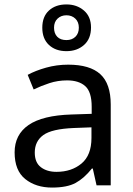

<svg xmlns="http://www.w3.org/2000/svg" viewBox="-20 -837 601 867"><path d="M288 -545Q386 -545 433 -502Q480 -459 480 -365V0H416L399 -76H395Q360 -32 321.5 -11Q283 10 215 10Q142 10 94 -28.5Q46 -67 46 -149Q46 -229 109 -272.5Q172 -316 303 -320L394 -323V-355Q394 -422 365 -448Q336 -474 283 -474Q241 -474 203 -461.5Q165 -449 132 -433L105 -499Q140 -518 188 -531.5Q236 -545 288 -545ZM314 -259Q214 -255 175.5 -227Q137 -199 137 -148Q137 -103 164.5 -82Q192 -61 235 -61Q303 -61 348 -98.5Q393 -136 393 -214V-262ZM280 -606Q231 -606 201 -634Q171 -662 171 -712Q171 -762 201 -789.5Q231 -817 280 -817Q327 -817 359 -789.5Q391 -762 391 -713Q391 -662 359.5 -634Q328 -606 280 -606ZM280 -656Q305 -656 320.5 -671Q336 -686 336 -712Q336 -738 320 -753Q304 -768 280 -768Q256 -768 240 -753Q224 -738 224 -712Q224 -686 238.5 -671Q253 -656 280 -656Z"/></svg>

Font: Noto Sans Bengali UI
Style: Regular
Weight: 400
Designer: Jelle Bosma - Monotype Design Team
Foundry: Monotype Imaging Inc.
Version: Version 2.003; ttfautohint (v1.8.4.7-5d5b)